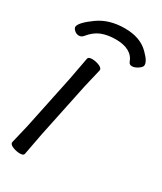

<svg xmlns="http://www.w3.org/2000/svg" viewBox="-205 -729 679 804"><g transform="rotate(30 135.0 -327.0)"><path d="M-31 -568Q-27 -589 25 -626.5Q77 -664 152.5 -664Q228 -664 269 -622Q304 -588 300 -568Q298 -560 283.5 -550.5Q269 -541 256.5 -541Q244 -541 240 -551Q221 -605 142 -605Q104 -605 74.5 -593.5Q45 -582 20 -551Q12 -541 -0.5 -541Q-13 -541 -23 -550.5Q-33 -560 -31 -568ZM-18 -17 3 -105 58 -368 78 -475Q80 -484 98 -484Q116 -484 133.5 -476.5Q151 -469 148 -457L127 -368L72 -105L52 1Q50 10 32.5 10Q15 10 -3 2.5Q-21 -5 -18 -17Z"/></g></svg>

Font: LXGW Bright GB
Style: Italic
Weight: 400
Italic angle: -12°
Designer: Christian Thalmann (Catharsis Fonts)
Foundry: LXGW / Christian Thalmann (Catharsis Fonts) / Fontworks Inc.
Version: Version 5.510